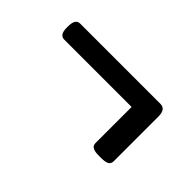

<svg xmlns="http://www.w3.org/2000/svg" viewBox="-41 -544 663 663"><g transform="rotate(45 290.0 -212.5)"><path d="M443 -74Q422 -74 413 -79.5Q404 -85 404 -97V-273H75Q52 -273 52 -308V-315Q52 -351 75 -351H467Q493 -351 493 -315V-97Q493 -85 484.5 -79.5Q476 -74 454 -74Z"/></g></svg>

Font: Asap Semi Expanded Medium
Style: Regular
Weight: 500
Width: 6
Designer: Pablo Cosgaya
Foundry: Omnibus-Type
Version: Version 3.001; ttfautohint (v1.8.4.7-5d5b)